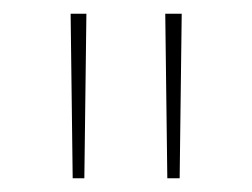

<svg xmlns="http://www.w3.org/2000/svg" viewBox="-20 -701 367 280"><path d="M86 -441 83 -681H106L103 -441ZM224 -441 221 -681H245L242 -441Z"/></svg>

Font: FiraGO Thin
Style: Regular
Weight: 100
Designer: bBox Type
Foundry: bBox Type GmbH
Version: Version 1.001;PS 001.001;hotconv 1.0.88;makeotf.lib2.5.64775